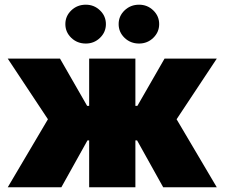

<svg xmlns="http://www.w3.org/2000/svg" viewBox="-20 -794 952 814"><path d="M12.8 0 183.2 -288.4 12.8 -545.5H234.4L349.4 -345.2H358V-545.5H554V-345.2H562.5L677.6 -545.5H899.1L728.7 -288.4L899.1 0H671.9L561.1 -198.9H554V0H358V-198.9H350.9L240.1 0ZM343.8 -609.4Q307.5 -609.4 282.3 -633.5Q257.1 -657.7 257.1 -691.8Q257.1 -725.9 282.3 -750Q307.5 -774.1 343.8 -774.1Q378.9 -774.1 403.9 -750Q429 -725.9 429 -691.8Q429 -657.7 403.9 -633.5Q378.9 -609.4 343.8 -609.4ZM569.6 -609.4Q533.4 -609.4 508.2 -633.5Q483 -657.7 483 -691.8Q483 -725.9 508.2 -750Q533.4 -774.1 569.6 -774.1Q604.8 -774.1 629.8 -750Q654.8 -725.9 654.8 -691.8Q654.8 -657.7 629.8 -633.5Q604.8 -609.4 569.6 -609.4Z"/></svg>

Font: Karasuma Gothic
Style: Black
Weight: 900
Designer: Rasmus Andersson / Ryoko Nishizuka
Foundry: Genbu
Version: Version 1.00